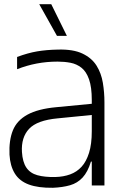

<svg xmlns="http://www.w3.org/2000/svg" viewBox="-20 -879 573 910"><path d="M415 0V-307Q415 -313 415 -328Q415 -343 415 -360Q415 -377 415 -390.5Q415 -404 415 -405Q415 -466 402 -503Q389 -540 366 -558Q343 -576 314 -581.5Q285 -587 253 -587Q202 -587 154.5 -578Q107 -569 61 -551V-609Q112 -628 156 -635.5Q200 -643 255 -644Q327 -646 371 -625Q415 -604 437.5 -568Q460 -532 467.5 -486.5Q475 -441 475 -394V0ZM231 11Q161 12 116.5 -4.5Q72 -21 50 -57Q28 -93 25 -146Q22 -214 41 -261Q60 -308 110 -335.5Q160 -363 247 -371L435 -389V-336L253 -318Q156 -309 118 -268.5Q80 -228 84 -159Q87 -111 105 -84.5Q123 -58 157.5 -48.5Q192 -39 242 -40Q281 -41 312.5 -52.5Q344 -64 366.5 -88.5Q389 -113 402 -154.5Q415 -196 415 -257L433 -113H411Q396 -64 371.5 -37.5Q347 -11 312 -1Q277 9 231 11ZM250 -709 166 -859H223L297 -709Z"/></svg>

Font: Matangi Light
Style: Regular
Weight: 400
Version: Version 3.002